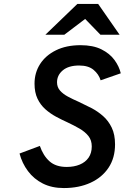

<svg xmlns="http://www.w3.org/2000/svg" viewBox="-20 -941 632 973"><path d="M303.5 12Q242.5 12 197 -11Q151.5 -34 121.8 -73.8Q92 -113.5 79 -163L182 -201.5Q199 -152 231 -123.5Q263 -95 318 -95Q355.5 -95 384.2 -107Q413 -119 429 -142.2Q445 -165.5 445 -199Q445 -230.5 428 -251.8Q411 -273 383.5 -289Q356 -305 324 -320Q294 -333.5 264.2 -349.5Q234.5 -365.5 209.8 -387.5Q185 -409.5 170 -441Q155 -472.5 155 -517Q155 -572.5 183.2 -616.5Q211.5 -660.5 263.8 -686.2Q316 -712 388.5 -712Q451.5 -712 493.8 -691Q536 -670 560 -637.2Q584 -604.5 592 -569.5L490 -534Q480.5 -565 454.2 -587Q428 -609 381 -609Q327.5 -609 298.2 -584.5Q269 -560 269 -524Q269 -499.5 284 -482.2Q299 -465 324 -451.5Q349 -438 379 -425Q410 -410.5 442.5 -393.8Q475 -377 502.2 -353Q529.5 -329 546.2 -294.2Q563 -259.5 563 -209.5Q563 -140.5 530 -91Q497 -41.5 438.5 -14.8Q380 12 303.5 12ZM210 -765 372 -921H477.5L586 -765H489L411.5 -845L306 -765Z"/></svg>

Font: Overpass SemiBold
Style: Italic
Weight: 600
Italic angle: -10°
Designer: Delve Withrington, Dave Bailey, Thomas Jockin
Foundry: Delve Fonts LLC
Version: Version 4.000